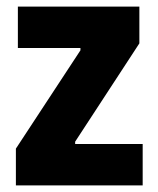

<svg xmlns="http://www.w3.org/2000/svg" viewBox="-20 -560 477 580"><path d="M28 -111 223 -408V-415H34V-540H401V-429L207 -132V-125H411V0H28Z"/></svg>

Font: Encode Sans Compressed
Style: ExtraBold
Weight: 800
Designer: Pablo Impallari, Andres Torresi
Foundry: Pablo Impallari, Andres Torresi
Version: Version 1.000; ttfautohint (v1.00) -l 8 -r 50 -G 200 -x 14 -